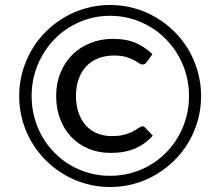

<svg xmlns="http://www.w3.org/2000/svg" viewBox="-20 -744 871 771"><path d="M550 -237Q557.5 -237.5 563 -231.5L593.5 -199.5Q565 -166.5 523.5 -148.2Q482 -130 424.5 -130Q375.5 -130 335 -147Q294.5 -164 265.8 -194.5Q237 -225 221.2 -267Q205.5 -309 205.5 -359Q205.5 -409.5 222.8 -451.8Q240 -494 270.5 -524.2Q301 -554.5 342.8 -571.2Q384.5 -588 433.5 -588Q488 -588 525.8 -571.2Q563.5 -554.5 592 -526.5L569 -494Q566.5 -491 562.5 -488Q558.5 -485 552.5 -485Q545.5 -485 537.8 -490.5Q530 -496 517.8 -502.8Q505.5 -509.5 486.2 -515.2Q467 -521 438 -521Q402.5 -521 374.2 -509.8Q346 -498.5 326.2 -477.5Q306.5 -456.5 295.8 -426.5Q285 -396.5 285 -359Q285 -320.5 295.8 -290.2Q306.5 -260 325.5 -239.5Q344.5 -219 371 -208.2Q397.5 -197.5 428.5 -197.5Q454.5 -197.5 472 -201.5Q489.5 -205.5 502.8 -211.2Q516 -217 526.8 -224Q537.5 -231 550 -237ZM57 -358Q57 -408.5 70 -455.2Q83 -502 106.8 -542.8Q130.5 -583.5 164 -616.8Q197.5 -650 238 -674Q278.5 -698 325 -711Q371.5 -724 422 -724Q472.5 -724 519.2 -711Q566 -698 606.5 -674Q647 -650 680.5 -616.8Q714 -583.5 737.8 -542.8Q761.5 -502 774.5 -455.2Q787.5 -408.5 787.5 -358Q787.5 -308 774.5 -261.2Q761.5 -214.5 737.8 -174Q714 -133.5 680.5 -100.2Q647 -67 606.5 -43Q566 -19 519.2 -6Q472.5 7 422 7Q371.5 7 325 -6Q278.5 -19 238 -43Q197.5 -67 164 -100.2Q130.5 -133.5 106.8 -174Q83 -214.5 70 -261Q57 -307.5 57 -358ZM107 -358Q107 -313.5 118 -272.5Q129 -231.5 149.5 -195.8Q170 -160 198.5 -131Q227 -102 262 -81.2Q297 -60.5 337.5 -49.2Q378 -38 422 -38Q466 -38 506.8 -49.2Q547.5 -60.5 582.8 -81.2Q618 -102 646.8 -131Q675.5 -160 696 -195.8Q716.5 -231.5 727.8 -272.5Q739 -313.5 739 -358Q739 -425 714.2 -483.8Q689.5 -542.5 646.8 -586.2Q604 -630 546 -655.2Q488 -680.5 422 -680.5Q356 -680.5 298.5 -655.2Q241 -630 198.5 -586.2Q156 -542.5 131.5 -483.8Q107 -425 107 -358Z"/></svg>

Font: Lato
Style: Italic
Weight: 400
Italic angle: -7°
Designer: Lukasz Dziedzic
Foundry: tyPoland Lukasz Dziedzic
Version: Version 2.007; 2014-02-27